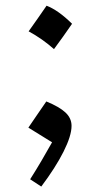

<svg xmlns="http://www.w3.org/2000/svg" viewBox="-20 -628 359 684"><path d="M145.9 -607.7Q187.8 -591.6 236.7 -543.3Q221.1 -520.7 205.3 -498.4Q189.4 -476.1 172.3 -453Q131.4 -489.5 82 -516.4Q98.7 -540 114.3 -562.1Q129.8 -584.1 145.9 -607.7ZM145 -266.6Q191.4 -247.6 213.1 -227.3Q234.9 -207 234.9 -179.7Q234.9 -144.5 206.3 -87.6Q177.7 -30.8 127 36.6L87.4 10.7Q109.4 -23.9 128.4 -56.4Q147.5 -88.9 165.5 -121.1Q139.2 -137.2 120.8 -148.7Q102.5 -160.2 81.1 -173.3Q95.2 -194.3 110.4 -216.3Q125.5 -238.3 145 -266.6Z"/></svg>

Font: Pinar-DS2-FD Medium
Style: Regular
Weight: 500
Designer: Amin Abedi
Version: Version 3.000